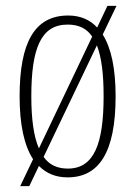

<svg xmlns="http://www.w3.org/2000/svg" viewBox="-20 -596 461 656"><path d="M93 -52 49 40H80L113 -29C139 -3 171 10 211 10C318 10 375 -75 375 -267C375 -362 360 -432 331 -478L378 -576H347L312 -502C287 -529 254 -543 213 -543C99 -543 47 -452 47 -267C47 -169 63 -98 93 -52ZM295 -471 113 -89C95 -130 87 -190 87 -267C87 -431 120 -512 211 -512C249 -512 276 -499 295 -471ZM212 -20C175 -20 148 -33 129 -60L311 -441C327 -400 334 -343 334 -267C334 -106 302 -20 212 -20Z"/></svg>

Font: Noto Serif Lao ExtraCondensed ExtraLight
Style: Regular
Weight: 200
Width: 2
Designer: Monotype Design Team
Foundry: Monotype Imaging Inc.
Version: Version 2.003